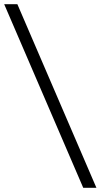

<svg xmlns="http://www.w3.org/2000/svg" viewBox="-35 -770 481 918"><path d="M-15 -750 363 128H426L48 -750Z"/></svg>

Font: Roboto Serif 72pt
Style: Regular
Weight: 400
Designer: Greg Gazdowicz
Foundry: Commercial Type
Version: Version 1.008